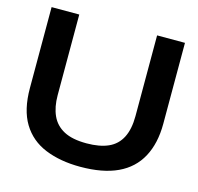

<svg xmlns="http://www.w3.org/2000/svg" viewBox="-107 -842 997 965"><g transform="rotate(15 392.0 -360.0)"><path d="M391 9Q287 9 208.5 -23Q130 -55 87.5 -125Q45 -195 45 -308V-729H189V-309Q189 -248 209 -204Q229 -160 273 -136.5Q317 -113 391 -113Q459 -113 504 -133Q549 -153 571.5 -197Q594 -241 594 -309V-729H739V-308Q739 -206 700.5 -134.5Q662 -63 585 -27Q508 9 391 9Z"/></g></svg>

Font: Mona Sans Expanded SemiBold
Style: Regular
Weight: 600
Width: 7
Designer: Deni Anggara
Foundry: GitHub
Version: Version 2.000